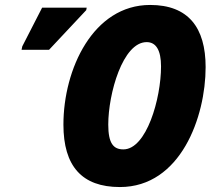

<svg xmlns="http://www.w3.org/2000/svg" viewBox="-20 -745 859 775"><path d="M464 10C709 10 810 -273 810 -474C810 -634 740 -725 586 -725C356 -725 236 -466 236 -242C236 -75 310 10 464 10ZM67 -544H178L328 -704L330 -714H150L70 -558ZM478 -142C438 -142 417 -166 417 -242C417 -366 475 -575 572 -575C610 -575 630 -542 630 -477C630 -346 571 -142 478 -142Z"/></svg>

Font: Noto Sans Condensed Black
Style: Italic
Weight: 900
Width: 3
Italic angle: -12°
Designer: Monotype Design Team
Foundry: Monotype Imaging Inc.
Version: Version 2.013